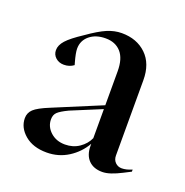

<svg xmlns="http://www.w3.org/2000/svg" viewBox="-79 -848 495 515"><g transform="rotate(20 169.0 -591.0)"><path d="M210 -463V-469Q194 -441 166.5 -423.5Q139 -406 105 -406Q66 -406 42.5 -426Q19 -446 19 -473Q19 -488 30 -498.5Q41 -509 73 -522L210 -579V-676Q210 -712 194 -730Q178 -748 150 -748Q122 -748 104.5 -733.5Q87 -719 87 -696Q87 -684 94 -659L96 -652Q84 -643 68 -643Q54 -643 44.5 -651.5Q35 -660 35 -673Q35 -687 47.5 -701Q60 -715 92 -736Q123 -758 144 -767Q165 -776 186 -776Q229 -776 256 -750Q283 -724 283 -677V-462Q283 -450 290.5 -442.5Q298 -435 309 -435Q322 -435 338 -442V-436Q334 -434 317.5 -425.5Q301 -417 287.5 -412.5Q274 -408 263 -408Q238 -408 224 -422.5Q210 -437 210 -463ZM144 -443Q167 -443 184.5 -455Q202 -467 210 -485V-568L123 -532Q102 -522 94 -514.5Q86 -507 86 -494Q86 -473 102.5 -458Q119 -443 144 -443Z"/></g></svg>

Font: Nyght Serif
Style: Regular
Weight: 400
Designer: Maksym Kobuzan
Version: Version 0.410